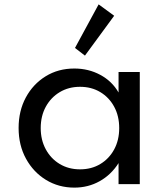

<svg xmlns="http://www.w3.org/2000/svg" viewBox="-20 -841 761 877"><path d="M319.5 16Q248 16 190.2 -19.2Q132.5 -54.5 98.8 -116Q65 -177.5 65 -256.5Q65 -334.5 98 -395.8Q131 -457 188.5 -492.5Q246 -528 319.5 -528Q384.5 -528 438.2 -499Q492 -470 521.5 -418.5V-512H618.5V0H521.5V-96Q488 -43 435.5 -13.5Q383 16 319.5 16ZM345.5 -67.5Q398 -67.5 438.2 -91.8Q478.5 -116 501.5 -158.5Q524.5 -201 524.5 -256Q524.5 -311 501.5 -353.5Q478.5 -396 438.2 -420.2Q398 -444.5 345.5 -444.5Q293.5 -444.5 253 -420.2Q212.5 -396 189.2 -353.5Q166 -311 166 -256Q166 -201.5 189.2 -158.8Q212.5 -116 253 -91.8Q293.5 -67.5 345.5 -67.5ZM368 -587 322.5 -622 430.5 -821 501.5 -769Z"/></svg>

Font: Spartan Thin Medium
Style: Regular
Weight: 500
Version: Version 1.004